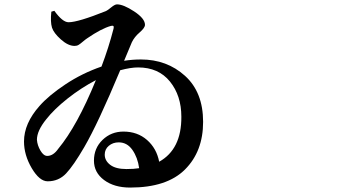

<svg xmlns="http://www.w3.org/2000/svg" viewBox="-20 -803 1540 871"><path d="M553.7 -36.1Q587.9 -36.1 611.3 -40Q604.5 -88.9 580.6 -123Q556.6 -157.2 518.6 -157.2Q492.2 -157.2 473.6 -141.6Q455.1 -126 455.1 -101.6Q455.1 -74.2 480 -55.2Q504.9 -36.1 553.7 -36.1ZM244.1 -127.9Q330.1 -231.4 415 -439.5Q347.7 -404.3 286.6 -356Q225.6 -307.6 190.4 -262.7Q147.5 -210 147.5 -168.9Q149.4 -143.6 163.6 -119.6Q177.7 -95.7 194.3 -95.7Q221.7 -95.7 244.1 -127.9ZM578.1 -611.3 543 -527.3Q581.1 -533.2 619.1 -533.2Q737.3 -533.2 819.3 -459Q901.4 -384.8 901.4 -250Q901.4 -116.2 819.3 -34.2Q737.3 47.9 570.3 47.9Q498 47.9 452.1 13.7Q406.2 -20.5 406.2 -74.2Q406.2 -130.9 445.3 -168.5Q484.4 -206.1 540 -206.1Q603.5 -206.1 647 -168Q690.4 -129.9 702.1 -69.3Q803.7 -126 802.7 -273.4Q802.7 -369.1 751 -433.1Q699.2 -497.1 606.4 -497.1Q573.2 -497.1 525.4 -484.4Q424.8 -243.2 362.3 -135.7Q313.5 -51.8 279.8 -16.1Q246.1 19.5 196.3 19.5Q159.2 19.5 124 -40Q88.9 -99.6 88.9 -161.1Q88.9 -243.2 159.2 -322.3Q201.2 -370.1 276.9 -420.4Q352.5 -470.7 440.4 -501Q472.7 -585.9 495.1 -672.9Q497.1 -681.6 494.6 -684.6Q492.2 -687.5 483.4 -685.5Q440.4 -673.8 375 -628.9Q366.2 -623 355.5 -613.8Q344.7 -604.5 336.9 -599.6Q329.1 -594.7 318.4 -594.7Q289.1 -594.7 256.3 -624Q223.6 -653.3 215.8 -677.7Q208 -704.1 212.9 -750L226.6 -753.9Q263.7 -702.1 291 -702.1Q334 -702.1 460.9 -752.9Q467.8 -755.9 484.4 -769.5Q501 -783.2 510.7 -783.2Q540 -783.2 588.9 -751Q637.7 -718.8 637.7 -690.4Q637.7 -676.8 613.8 -656.2Q589.8 -635.7 578.1 -611.3Z"/></svg>

Font: Bpmf Zihi Serif Bold
Style: Bold
Weight: 700
Foundry: But Ko
Version: Version 1.320